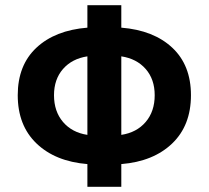

<svg xmlns="http://www.w3.org/2000/svg" viewBox="-20 -694 800 736"><path d="M187 -329Q187 -267 221.5 -226.5Q256 -186 315 -177V-478Q256 -469 221.5 -429.5Q187 -390 187 -329ZM573 -329Q573 -390 538.5 -429.5Q504 -469 445 -478V-177Q504 -186 538.5 -226.5Q573 -267 573 -329ZM315 22V-65Q192 -75 120 -144Q48 -213 48 -329Q48 -444 119.5 -511Q191 -578 315 -588V-674H445V-588Q569 -578 640.5 -511Q712 -444 712 -329Q712 -213 640 -144Q568 -75 445 -65V22Z"/></svg>

Font: Toshiba Sans
Style: Bold
Weight: 700
Designer: Paul D. Hunt
Foundry: Toshiba Corporation
Version: Version 2.020;PS 2.0;hotconv 1.0.86;makeotf.lib2.5.63406